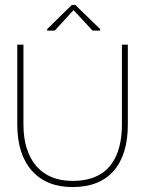

<svg xmlns="http://www.w3.org/2000/svg" viewBox="-20 -744 598 778"><path d="M274 14Q168 14 109 -52.5Q50 -119 50 -240V-563H75V-240Q75 -185 88.5 -142.5Q102 -100 127.5 -70.5Q153 -41 190 -26Q227 -11 274 -11Q341 -11 385 -37Q429 -63 451.5 -114.5Q474 -166 474 -240V-563H498V-240Q498 -117 440.5 -51.5Q383 14 274 14ZM171 -620V-626L271 -724H285L386 -626V-620H355L279 -702H277L202 -620Z"/></svg>

Font: Darker Grotesque Light
Style: Regular
Weight: 300
Designer: Gabriel Lam
Foundry: TypeRant
Version: Version 1.000;gftools[0.9.28]